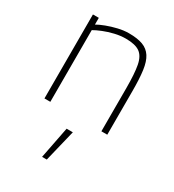

<svg xmlns="http://www.w3.org/2000/svg" viewBox="-186 -616 899 990"><g transform="rotate(30 263.5 -121.0)"><path d="M219 267 256 78H293L247 267ZM79 0V-500H114V-460Q133 -471 162 -482Q191 -493 224.5 -501Q258 -509 289 -509Q340 -509 372 -497Q404 -485 422 -457Q440 -429 446.5 -381Q453 -333 453 -260V0H418V-258Q418 -343 409 -390.5Q400 -438 372.5 -457.5Q345 -477 289 -477Q257 -477 223.5 -469Q190 -461 161.5 -449.5Q133 -438 114 -427V0Z"/></g></svg>

Font: Cairo Play ExtraLight
Style: Regular
Weight: 250
Version: Version 3.119